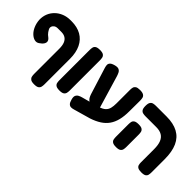

<svg xmlns="http://www.w3.org/2000/svg" viewBox="3 -1212 1986 1986"><g transform="rotate(45 996.5 -219.0)"><path d="M457 149Q421 149 405.5 137.5Q390 126 386 109Q382 92 382 73V-297Q382 -343 370 -373Q358 -403 334 -418.5Q310 -434 274 -434H222Q197 -434 181 -422.5Q165 -411 160.5 -393.5Q156 -376 166 -359Q172 -347 180 -336Q188 -325 197.5 -315.5Q207 -306 219 -298Q239 -282 242.5 -264Q246 -246 233.5 -226.5Q221 -207 192 -188Q169 -172 141 -179Q113 -186 87 -211Q61 -236 44 -275.5Q27 -315 24 -363Q23 -411 39.5 -451.5Q56 -492 87.5 -522.5Q119 -553 161.5 -570Q204 -587 255 -587H271Q354 -587 413 -553.5Q472 -520 503 -455.5Q534 -391 534 -300V74Q534 93 530 110Q526 127 510.5 138Q495 149 457 149Z M688 9Q652 9 636 -2Q620 -13 616.5 -30.5Q613 -48 613 -67V-509Q613 -528 616.5 -545.5Q620 -563 636 -574Q652 -585 689 -585Q726 -585 741.5 -573.5Q757 -562 760.5 -544.5Q764 -527 764 -508V-66Q764 -47 760 -30Q756 -13 740.5 -2Q725 9 688 9Z M934 41Q915 47 897.5 47Q880 47 866 33.5Q852 20 843 -15Q834 -47 842 -65Q850 -83 867.5 -92.5Q885 -102 905 -107L1097 -159Q1141 -173 1163 -193.5Q1185 -214 1192.5 -243.5Q1200 -273 1200 -315V-514Q1200 -532 1204 -548Q1208 -564 1223.5 -574.5Q1239 -585 1275 -585Q1311 -585 1328 -574Q1345 -563 1349 -545Q1353 -527 1353 -507L1352 -351Q1352 -279 1338.5 -224.5Q1325 -170 1297 -130Q1269 -90 1224.5 -61Q1180 -32 1117 -11ZM1018 -114Q996 -123 978 -139.5Q960 -156 947 -194L856 -486Q850 -505 848.5 -522.5Q847 -540 859 -555Q871 -570 907 -580Q943 -590 961.5 -581.5Q980 -573 989 -555Q998 -537 1004 -518L1116 -142Z M1886 9Q1850 9 1834 -1Q1818 -11 1814 -27.5Q1810 -44 1810 -61V-255Q1810 -316 1794.5 -355Q1779 -394 1747 -413Q1715 -432 1665 -432H1507Q1487 -432 1469.5 -436Q1452 -440 1441 -456Q1430 -472 1430 -508Q1430 -545 1441 -561Q1452 -577 1469.5 -581Q1487 -585 1506 -585H1662Q1763 -585 1829.5 -549Q1896 -513 1928.5 -440.5Q1961 -368 1961 -257V-68Q1961 -48 1957.5 -30.5Q1954 -13 1938.5 -2Q1923 9 1886 9ZM1515 9Q1479 9 1463 -2Q1447 -13 1443.5 -30.5Q1440 -48 1440 -67V-249Q1440 -268 1443.5 -285Q1447 -302 1463 -313Q1479 -324 1516 -324Q1553 -324 1568.5 -312.5Q1584 -301 1587.5 -284Q1591 -267 1591 -248V-66Q1591 -47 1587 -30Q1583 -13 1567.5 -2Q1552 9 1515 9Z"/></g></svg>

Font: Fredoka Light SemiBold
Style: Regular
Weight: 600
Version: Version 2.001